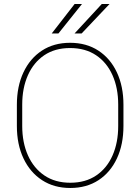

<svg xmlns="http://www.w3.org/2000/svg" viewBox="-20 -936 706 966"><path d="M601.1 -408.7V-302.2Q601.1 -209.5 568.4 -139.2Q535.6 -68.8 475.6 -29.5Q415.5 9.8 333.5 9.8Q252 9.8 191.7 -29.5Q131.3 -68.8 98.1 -139.2Q64.9 -209.5 64.9 -302.2V-408.7Q64.9 -501.5 97.9 -571.8Q130.9 -642.1 190.9 -681.4Q251 -720.7 332.5 -720.7Q414.6 -720.7 474.9 -681.4Q535.2 -642.1 568.1 -571.8Q601.1 -501.5 601.1 -408.7ZM574.7 -302.2V-409.7Q574.7 -493.2 546.1 -557.4Q517.6 -621.6 463.4 -658Q409.2 -694.3 332.5 -694.3Q256.3 -694.3 202.6 -658Q148.9 -621.6 120.4 -557.4Q91.8 -493.2 91.8 -409.7V-302.2Q91.8 -218.8 120.6 -154.3Q149.4 -89.8 203.4 -53.2Q257.3 -16.6 333.5 -16.6Q410.2 -16.6 464.1 -53.2Q518.1 -89.8 546.4 -154.3Q574.7 -218.8 574.7 -302.2ZM355 -767.6 492.2 -916H531.2L390.6 -767.6ZM240.2 -767.6 355.5 -916H392.6L273.9 -767.6Z"/></svg>

Font: Vazirmatn RD FD Thin
Style: Regular
Weight: 100
Designer: Saber Rastikerdar
Foundry: Saber Rastikerdar
Version: Version 33.003